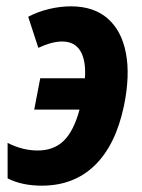

<svg xmlns="http://www.w3.org/2000/svg" viewBox="-20 -576 448 606"><path d="M112 10Q49 10 4 -13V-125Q51 -101 99 -101Q150 -101 181.5 -132Q213 -163 231 -230H88L107 -329H248Q252 -384 234 -414.5Q216 -445 176 -445Q144 -445 101 -425L69 -523Q99 -539 134.5 -547.5Q170 -556 204 -556Q276 -556 320 -517.5Q364 -479 377.5 -408Q391 -337 371 -241Q345 -118 279 -54Q213 10 112 10Z"/></svg>

Font: Noto Sans Condensed
Style: Bold Italic
Weight: 700
Width: 3
Italic angle: -12°
Designer: Monotype Design Team
Foundry: Monotype Imaging Inc.
Version: Version 2.013; ttfautohint (v1.8.4.7-5d5b)